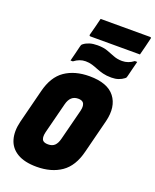

<svg xmlns="http://www.w3.org/2000/svg" viewBox="-202 -1245 1109 1376"><g transform="rotate(20 353.0 -556.5)"><path d="M387 -720Q525 -720 580.5 -648Q636 -576 607 -458L542 -202Q513 -84 437.5 -32Q362 20 250 20Q158 20 102.5 -13Q47 -46 29.5 -105.5Q12 -165 31 -243L96 -499Q125 -617 200 -668.5Q275 -720 387 -720ZM227 -235Q216 -189 233 -171Q245 -159 273 -159Q305 -159 323 -176.5Q341 -194 350 -230L410 -465Q421 -510 403 -529Q391 -541 365 -541Q305 -541 287 -470ZM567 -902Q614 -902 654 -933H672Q665 -908 657 -874.5Q649 -841 643 -818Q641 -809 639 -804Q637 -799 630 -794Q612 -780 588.5 -772Q565 -764 535 -764Q498 -764 470.5 -771Q443 -778 420 -787.5Q397 -797 374 -804Q351 -811 324 -811Q278 -811 237 -779H219Q226 -805 234 -837.5Q242 -870 248 -895Q250 -903 252 -908Q254 -913 261 -918Q279 -932 304.5 -940Q330 -948 365 -948Q410 -948 441.5 -936.5Q473 -925 502 -913.5Q531 -902 567 -902ZM320 -1133H697Q708 -1133 705 -1122Q697 -1088 689 -1056Q681 -1024 672 -990H295Q284 -990 286 -1001Q295 -1035 303.5 -1067Q312 -1099 320 -1133Z"/></g></svg>

Font: Recursive Mn Lnr St Blk
Style: Italic
Weight: 900
Italic angle: -15°
Monospace: yes
Version: Version 1.079;hotconv 1.0.112;makeotfexe 2.5.65598; ttfautoh